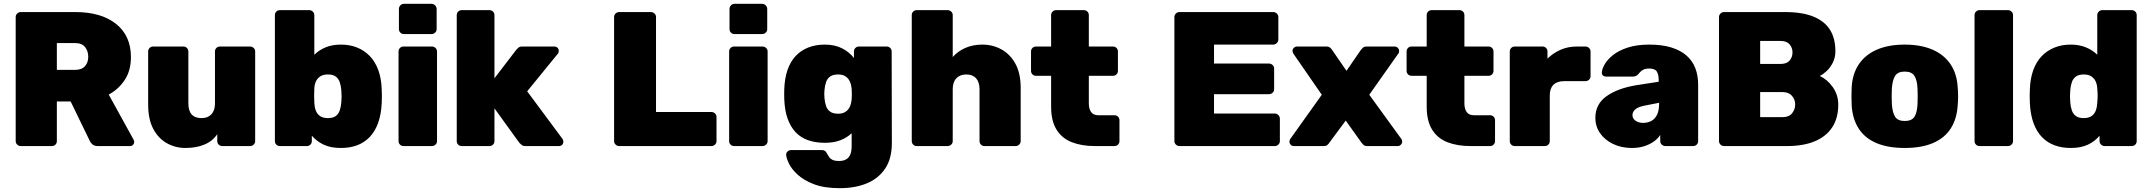

<svg xmlns="http://www.w3.org/2000/svg" viewBox="-20 -763 11234 1003"><path d="M88 0Q78 0 70 -7.5Q62 -15 62 -26V-674Q62 -685 70 -692.5Q78 -700 88 -700H373Q509 -700 586.5 -638Q664 -576 664 -465Q664 -395 632 -346Q600 -297 548 -269L678 -33Q681 -27 681 -22Q681 -13 675 -6.5Q669 0 660 0H491Q472 0 462 -9.5Q452 -19 449 -27L349 -233H277V-26Q277 -15 269.5 -7.5Q262 0 251 0ZM277 -398H372Q407 -398 424 -417.5Q441 -437 441 -466Q441 -496 424.5 -517Q408 -538 372 -538H277Z M949 10Q896 10 851.5 -15Q807 -40 780.5 -90Q754 -140 754 -216V-494Q754 -505 761.5 -512.5Q769 -520 780 -520H938Q949 -520 956.5 -512.5Q964 -505 964 -494V-223Q964 -146 1033 -146Q1066 -146 1084.5 -166Q1103 -186 1103 -223V-494Q1103 -505 1110.5 -512.5Q1118 -520 1129 -520H1287Q1297 -520 1305 -512.5Q1313 -505 1313 -494V-26Q1313 -15 1305 -7.5Q1297 0 1287 0H1141Q1130 0 1122.5 -7.5Q1115 -15 1115 -26V-62Q1090 -25 1047 -7.5Q1004 10 949 10Z M1761 10Q1707 10 1670.5 -7.5Q1634 -25 1609 -54V-26Q1609 -15 1601.5 -7.5Q1594 0 1583 0H1442Q1431 0 1423.5 -7.5Q1416 -15 1416 -26V-684Q1416 -695 1423.5 -702.5Q1431 -710 1442 -710H1596Q1606 -710 1614 -702.5Q1622 -695 1622 -684V-477Q1646 -501 1680.5 -515.5Q1715 -530 1761 -530Q1808 -530 1846 -514.5Q1884 -499 1912 -470Q1940 -441 1956 -397.5Q1972 -354 1974 -298Q1975 -277 1975 -261Q1975 -245 1974 -223Q1971 -164 1955 -120Q1939 -76 1911 -47Q1883 -18 1845.5 -4Q1808 10 1761 10ZM1693 -146Q1719 -146 1733.5 -156.5Q1748 -167 1754.5 -185.5Q1761 -204 1763 -228Q1766 -260 1763 -292Q1761 -316 1754.5 -334.5Q1748 -353 1733.5 -363.5Q1719 -374 1693 -374Q1668 -374 1653 -364Q1638 -354 1630.5 -338Q1623 -322 1622 -301Q1621 -281 1621 -264.5Q1621 -248 1622 -226Q1623 -204 1629.5 -186Q1636 -168 1651.5 -157Q1667 -146 1693 -146Z M2088 0Q2077 0 2069.5 -7.5Q2062 -15 2062 -26V-494Q2062 -505 2069.5 -512.5Q2077 -520 2088 -520H2236Q2247 -520 2255 -512.5Q2263 -505 2263 -494V-26Q2263 -15 2255 -7.5Q2247 0 2236 0ZM2090 -585Q2079 -585 2071.5 -592.5Q2064 -600 2064 -611V-716Q2064 -727 2071.5 -735Q2079 -743 2090 -743H2234Q2245 -743 2253 -735Q2261 -727 2261 -716V-611Q2261 -600 2253 -592.5Q2245 -585 2234 -585Z M2392 0Q2381 0 2373.5 -7.5Q2366 -15 2366 -26V-684Q2366 -695 2373.5 -702.5Q2381 -710 2392 -710H2537Q2548 -710 2555.5 -702.5Q2563 -695 2563 -684V-354L2677 -503Q2681 -508 2688 -514Q2695 -520 2708 -520H2876Q2886 -520 2892.5 -513.5Q2899 -507 2899 -497Q2899 -493 2897.5 -488Q2896 -483 2893 -481L2734 -286L2918 -38Q2923 -30 2923 -23Q2923 -13 2916.5 -6.5Q2910 0 2900 0H2726Q2711 0 2704.5 -6.5Q2698 -13 2693 -17L2563 -197V-26Q2563 -15 2555.5 -7.5Q2548 0 2537 0Z M3214 0Q3204 0 3196 -7.5Q3188 -15 3188 -26V-674Q3188 -685 3196 -692.5Q3204 -700 3214 -700H3380Q3391 -700 3399 -692.5Q3407 -685 3407 -674V-178H3696Q3707 -178 3715 -170.5Q3723 -163 3723 -152V-26Q3723 -15 3715 -7.5Q3707 0 3696 0Z M3815 0Q3804 0 3796.5 -7.5Q3789 -15 3789 -26V-494Q3789 -505 3796.5 -512.5Q3804 -520 3815 -520H3963Q3974 -520 3982 -512.5Q3990 -505 3990 -494V-26Q3990 -15 3982 -7.5Q3974 0 3963 0ZM3817 -585Q3806 -585 3798.5 -592.5Q3791 -600 3791 -611V-716Q3791 -727 3798.5 -735Q3806 -743 3817 -743H3961Q3972 -743 3980 -735Q3988 -727 3988 -716V-611Q3988 -600 3980 -592.5Q3972 -585 3961 -585Z M4367 220Q4286 220 4232.5 199.5Q4179 179 4147 149.5Q4115 120 4101.5 91.5Q4088 63 4087 47Q4086 36 4094 28.5Q4102 21 4113 21H4274Q4284 21 4290.5 26Q4297 31 4301 41Q4306 50 4312.5 59Q4319 68 4331 73Q4343 78 4362 78Q4385 78 4399.5 70Q4414 62 4421.5 45Q4429 28 4429 0V-67Q4405 -44 4370.5 -30.5Q4336 -17 4289 -17Q4240 -17 4201.5 -30.5Q4163 -44 4136.5 -72Q4110 -100 4094.5 -143Q4079 -186 4077 -246Q4076 -272 4077 -298Q4079 -354 4094 -397.5Q4109 -441 4136 -470Q4163 -499 4201.5 -514.5Q4240 -530 4289 -530Q4341 -530 4379 -510.5Q4417 -491 4441 -460V-494Q4441 -505 4448.5 -512.5Q4456 -520 4467 -520H4612Q4623 -520 4630.5 -512.5Q4638 -505 4638 -494L4639 -16Q4639 65 4604.5 117Q4570 169 4509 194.5Q4448 220 4367 220ZM4358 -169Q4382 -169 4397 -179Q4412 -189 4419.5 -205.5Q4427 -222 4429 -243Q4430 -252 4430 -272Q4430 -292 4429 -300Q4427 -321 4419.5 -337.5Q4412 -354 4397 -364Q4382 -374 4358 -374Q4332 -374 4317 -363.5Q4302 -353 4295.5 -334.5Q4289 -316 4287 -292Q4285 -271 4287 -251Q4289 -227 4295.5 -208.5Q4302 -190 4317 -179.5Q4332 -169 4358 -169Z M4769 0Q4758 0 4750.5 -7.5Q4743 -15 4743 -26V-684Q4743 -695 4750.5 -702.5Q4758 -710 4769 -710H4931Q4941 -710 4949 -702.5Q4957 -695 4957 -684V-465Q4983 -495 5022.5 -512.5Q5062 -530 5112 -530Q5166 -530 5211.5 -505Q5257 -480 5284.5 -430Q5312 -380 5312 -304V-26Q5312 -15 5304 -7.5Q5296 0 5286 0H5123Q5112 0 5104.5 -7.5Q5097 -15 5097 -26V-297Q5097 -334 5079 -354Q5061 -374 5028 -374Q4995 -374 4976 -354Q4957 -334 4957 -297V-26Q4957 -15 4949 -7.5Q4941 0 4931 0Z M5699 0Q5631 0 5579.5 -20Q5528 -40 5499.5 -85.5Q5471 -131 5471 -206V-367H5392Q5381 -367 5373.5 -374.5Q5366 -382 5366 -393V-494Q5366 -505 5373.5 -512.5Q5381 -520 5392 -520H5471V-684Q5471 -695 5478.5 -702.5Q5486 -710 5497 -710H5642Q5653 -710 5660.5 -702.5Q5668 -695 5668 -684V-520H5794Q5805 -520 5812.5 -512.5Q5820 -505 5820 -494V-393Q5820 -382 5812.5 -374.5Q5805 -367 5794 -367H5668V-223Q5668 -194 5680 -177.5Q5692 -161 5718 -161H5802Q5813 -161 5820.5 -153.5Q5828 -146 5828 -135V-26Q5828 -15 5820.5 -7.5Q5813 0 5802 0Z M6141 0Q6131 0 6123 -7.5Q6115 -15 6115 -26V-674Q6115 -685 6123 -692.5Q6131 -700 6141 -700H6631Q6642 -700 6650 -692.5Q6658 -685 6658 -674V-556Q6658 -546 6650 -538Q6642 -530 6631 -530H6322V-431H6609Q6620 -431 6628 -423.5Q6636 -416 6636 -405V-297Q6636 -286 6628 -278.5Q6620 -271 6609 -271H6322V-170H6639Q6650 -170 6658 -162Q6666 -154 6666 -143V-26Q6666 -15 6658 -7.5Q6650 0 6639 0Z M6739 0Q6729 0 6722.5 -7Q6716 -14 6716 -23Q6716 -26 6717 -30Q6718 -34 6721 -38L6885 -268L6737 -482Q6735 -485 6733.5 -489Q6732 -493 6732 -497Q6732 -506 6739 -513Q6746 -520 6755 -520H6908Q6922 -520 6929 -513.5Q6936 -507 6939 -502L7014 -393L7089 -502Q7093 -507 7099.5 -513.5Q7106 -520 7120 -520H7266Q7275 -520 7282 -513Q7289 -506 7289 -498Q7289 -493 7288 -489Q7287 -485 7284 -482L7133 -268L7300 -38Q7303 -34 7304 -30Q7305 -26 7305 -23Q7305 -14 7298 -7Q7291 0 7282 0H7122Q7109 0 7103 -6Q7097 -12 7093 -17L7010 -133L6924 -17Q6921 -12 6914.5 -6Q6908 0 6895 0Z M7661 0Q7593 0 7541.5 -20Q7490 -40 7461.5 -85.5Q7433 -131 7433 -206V-367H7354Q7343 -367 7335.5 -374.5Q7328 -382 7328 -393V-494Q7328 -505 7335.5 -512.5Q7343 -520 7354 -520H7433V-684Q7433 -695 7440.5 -702.5Q7448 -710 7459 -710H7604Q7615 -710 7622.5 -702.5Q7630 -695 7630 -684V-520H7756Q7767 -520 7774.5 -512.5Q7782 -505 7782 -494V-393Q7782 -382 7774.5 -374.5Q7767 -367 7756 -367H7630V-223Q7630 -194 7642 -177.5Q7654 -161 7680 -161H7764Q7775 -161 7782.5 -153.5Q7790 -146 7790 -135V-26Q7790 -15 7782.5 -7.5Q7775 0 7764 0Z M7893 0Q7882 0 7874.5 -7.5Q7867 -15 7867 -26V-494Q7867 -505 7874.5 -512.5Q7882 -520 7893 -520H8038Q8049 -520 8056.5 -512.5Q8064 -505 8064 -494V-457Q8094 -486 8132.5 -503Q8171 -520 8217 -520H8262Q8273 -520 8281 -512.5Q8289 -505 8289 -494V-365Q8289 -354 8281 -346.5Q8273 -339 8262 -339H8150Q8114 -339 8095 -320Q8076 -301 8076 -265V-26Q8076 -15 8068.5 -7.5Q8061 0 8050 0Z M8505 10Q8450 10 8406.5 -11Q8363 -32 8338.5 -67.5Q8314 -103 8314 -147Q8314 -219 8372.5 -260.5Q8431 -302 8529 -318L8645 -336V-343Q8645 -374 8635 -389.5Q8625 -405 8595 -405Q8574 -405 8561 -397Q8548 -389 8537 -374Q8527 -363 8511 -363H8370Q8360 -363 8353.5 -369Q8347 -375 8348 -385Q8349 -403 8363 -427.5Q8377 -452 8406.5 -475.5Q8436 -499 8483 -514.5Q8530 -530 8596 -530Q8663 -530 8711 -515Q8759 -500 8790 -473Q8821 -446 8836 -407.5Q8851 -369 8851 -322V-26Q8851 -15 8843.5 -7.5Q8836 0 8825 0H8680Q8669 0 8661 -7.5Q8653 -15 8653 -26V-58Q8640 -38 8618.5 -23Q8597 -8 8568.5 1Q8540 10 8505 10ZM8563 -121Q8588 -121 8607 -131.5Q8626 -142 8636.5 -164Q8647 -186 8647 -219V-226L8575 -212Q8538 -205 8523 -192Q8508 -179 8508 -162Q8508 -150 8515 -141Q8522 -132 8534.5 -126.5Q8547 -121 8563 -121Z M8986 0Q8976 0 8968 -7.5Q8960 -15 8960 -26V-674Q8960 -685 8968 -692.5Q8976 -700 8986 -700H9305Q9396 -700 9454 -676Q9512 -652 9540 -607Q9568 -562 9568 -496Q9568 -462 9554.5 -435.5Q9541 -409 9522 -391.5Q9503 -374 9486 -366Q9525 -349 9554 -308.5Q9583 -268 9583 -216Q9583 -146 9551.5 -98Q9520 -50 9460.5 -25Q9401 0 9315 0ZM9175 -151H9292Q9326 -151 9342 -171.5Q9358 -192 9358 -217Q9358 -243 9341 -262.5Q9324 -282 9292 -282H9175ZM9175 -429H9282Q9314 -429 9329 -447Q9344 -465 9344 -489Q9344 -513 9329 -531Q9314 -549 9282 -549H9175Z M9930 10Q9842 10 9781.5 -16Q9721 -42 9689 -92.5Q9657 -143 9653 -214Q9652 -235 9652 -260Q9652 -285 9653 -306Q9657 -378 9691 -428Q9725 -478 9785.5 -504Q9846 -530 9930 -530Q10014 -530 10074.5 -504Q10135 -478 10169 -428Q10203 -378 10207 -306Q10209 -285 10209 -260Q10209 -235 10207 -214Q10203 -143 10171 -92.5Q10139 -42 10078.5 -16Q10018 10 9930 10ZM9930 -131Q9967 -131 9981 -153Q9995 -175 9997 -219Q9998 -234 9998 -260Q9998 -286 9997 -301Q9995 -344 9981 -366.5Q9967 -389 9930 -389Q9894 -389 9880 -366.5Q9866 -344 9863 -301Q9862 -286 9862 -260Q9862 -234 9863 -219Q9866 -175 9880 -153Q9894 -131 9930 -131Z M10321 0Q10310 0 10302.5 -7.5Q10295 -15 10295 -26V-684Q10295 -695 10302.5 -702.5Q10310 -710 10321 -710H10470Q10480 -710 10488 -702.5Q10496 -695 10496 -684V-26Q10496 -15 10488 -7.5Q10480 0 10470 0Z M10797 10Q10751 10 10713 -4Q10675 -18 10647 -47Q10619 -76 10603 -120Q10587 -164 10584 -223Q10583 -245 10583 -261Q10583 -277 10584 -298Q10586 -354 10602 -397.5Q10618 -441 10646 -470Q10674 -499 10712.5 -514.5Q10751 -530 10797 -530Q10842 -530 10877 -515.5Q10912 -501 10936 -477V-684Q10936 -695 10944 -702.5Q10952 -710 10962 -710H11116Q11127 -710 11134.5 -702.5Q11142 -695 11142 -684V-26Q11142 -15 11134.5 -7.5Q11127 0 11116 0H10975Q10964 0 10956 -7.5Q10948 -15 10948 -26V-54Q10924 -25 10887.5 -7.5Q10851 10 10797 10ZM10865 -146Q10891 -146 10906.5 -157Q10922 -168 10928.5 -186Q10935 -204 10936 -226Q10938 -248 10938 -264.5Q10938 -281 10936 -301Q10935 -322 10927.5 -338Q10920 -354 10905 -364Q10890 -374 10865 -374Q10840 -374 10825 -363.5Q10810 -353 10803.5 -334.5Q10797 -316 10795 -292Q10792 -260 10795 -228Q10797 -204 10803.5 -185.5Q10810 -167 10825 -156.5Q10840 -146 10865 -146Z"/></svg>

Font: Rubik Light ExtraBold
Style: Regular
Weight: 800
Version: Version 2.104